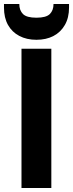

<svg xmlns="http://www.w3.org/2000/svg" viewBox="-42 -945 367 965"><path d="M66 0V-700H216V0ZM141 -745Q92 -745 55 -764.5Q18 -784 -2 -820Q-22 -856 -22 -907V-925H55Q55 -893 73.5 -874.5Q92 -856 141 -856Q190 -856 208.5 -874.5Q227 -893 227 -925H305V-907Q305 -856 284 -819.5Q263 -783 226.5 -764Q190 -745 141 -745Z"/></svg>

Font: DM Sans 20pt Black
Style: Regular
Weight: 900
Version: Version 4.004;gftools[0.9.30]